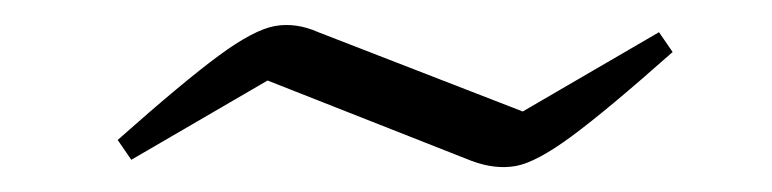

<svg xmlns="http://www.w3.org/2000/svg" viewBox="-20 -359 623 155"><path d="M86 -230 75 -246Q128 -293 156.5 -314Q185 -335 202 -338Q219 -341 237 -333L402 -269L512 -333L523 -317Q470 -270 441.5 -249Q413 -228 396.5 -225Q380 -222 361 -229L196 -294Z"/></svg>

Font: Piazzolla SC Light
Style: Italic
Weight: 300
Italic angle: -11.3°
Designer: Juan Pablo del Peral
Foundry: Huerta Tipografica
Version: Version 1.330